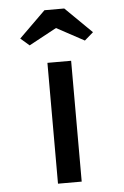

<svg xmlns="http://www.w3.org/2000/svg" viewBox="-54 -792 537 831"><g transform="rotate(-5 215.0 -376.5)"><path d="M164 0V-525H267V0ZM94 -607 56 -640 171 -753H257L372 -640L334 -607L199 -680H229Z"/></g></svg>

Font: Lexend Peta
Style: Regular
Weight: 400
Designer: Bonnie Shaver-Troup, Thomas Jockin
Foundry: Lexend
Version: Version 1.007